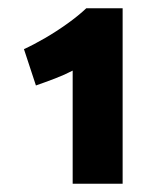

<svg xmlns="http://www.w3.org/2000/svg" viewBox="-20 -737 401 465"><path d="M67 -530Q90 -538 113.5 -547Q137 -556 156 -566V-292H277V-717H189Q170 -699 143.5 -680Q117 -661 89.5 -645Q62 -629 38 -618Z"/></svg>

Font: Repo Bold
Style: Bold
Weight: 700
Designer: Stefan Peev
Foundry: Context Ltd
Version: Version 1.502